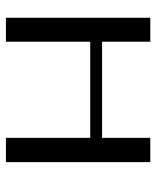

<svg xmlns="http://www.w3.org/2000/svg" viewBox="42 -582 540 665"><g transform="rotate(90 312.5 -250.0)"><path d="M542 -500V0H458V-292H125V0H42V-500H125V-333H458V-500Z"/></g></svg>

Font: okolaks
Style: Regular
Weight: 500
Version: Version 000.6.0